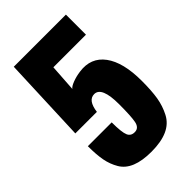

<svg xmlns="http://www.w3.org/2000/svg" viewBox="-245 -900 1008 1008"><g transform="rotate(-45 259.0 -396.5)"><path d="M258 17Q190 17 145.5 -1Q101 -19 79.5 -55.5Q58 -92 50 -134.5Q42 -177 42 -240H219Q219 -166 230 -141Q241 -116 272 -118Q300 -120 307 -155Q314 -190 314 -280Q314 -410 259 -410Q213 -410 203 -334H43L62 -810H449V-661H207L197 -510Q204 -521 231.5 -531.5Q259 -542 290 -546Q382 -559 433.5 -489.5Q485 -420 485 -282Q485 -209 477 -160.5Q469 -112 446.5 -68.5Q424 -25 377 -4Q330 17 258 17Z"/></g></svg>

Font: Oswald Heavy
Style: Regular
Weight: 400
Designer: Vernon Adams
Foundry: Vernon Adams
Version: Version 4.101